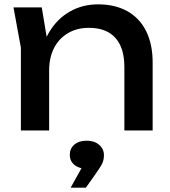

<svg xmlns="http://www.w3.org/2000/svg" viewBox="-20 -600 783 883"><path d="M172 -566 206 -362V0H76V-381L42 -566ZM682 -313V0H552V-292Q552 -380 510.5 -426Q469 -472 389 -472Q334 -472 292.5 -447.5Q251 -423 228.5 -379Q206 -335 206 -276L160 -301Q168 -387 205 -450Q242 -513 300.5 -546.5Q359 -580 431 -580Q510 -580 566.5 -548Q623 -516 652.5 -456Q682 -396 682 -313ZM374 139 379 176Q344 176 322.5 158.5Q301 141 301 112Q301 83 322 65Q343 47 379 47Q414 47 436 66Q458 85 458 114Q458 135 450 152Q442 169 414 208L375 263H305Z"/></svg>

Font: Unbounded Variable
Style: Regular
Weight: 400
Designer: Luke Prowse, Jean-Baptiste Morizot, Fátima Lázaro, Florian Runge
Foundry: NaN
Version: Version 1.600;FEAKit 1.0